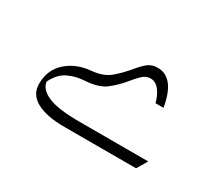

<svg xmlns="http://www.w3.org/2000/svg" viewBox="-59 -1068 532 468"><g transform="rotate(30 206.5 -833.5)"><path d="M138.2 -865.7Q170.9 -868.7 189.2 -884.3Q207.5 -899.9 221.7 -917Q233.4 -931.6 245.6 -942.4Q257.8 -953.1 275.4 -953.1Q322.8 -953.1 335.9 -875.5H313.5Q308.1 -895.5 297.9 -908.7Q287.6 -921.9 272.9 -921.9Q260.7 -921.9 250.7 -912.4Q240.7 -902.8 230 -889.6Q214.8 -870.6 194.6 -854.7Q174.3 -838.9 137.2 -836.9Q111.8 -835.4 91.1 -825.4Q70.3 -815.4 57.1 -788.6Q59.6 -767.6 87.4 -755.6Q115.2 -743.7 175.3 -743.7H369.1L351.6 -714.4H150.4Q99.6 -714.4 71.8 -729.5Q43.9 -744.6 43.9 -774.9Q43.9 -814.5 71 -838.4Q98.1 -862.3 138.2 -865.7Z"/></g></svg>

Font: Pinar-FD Regular
Style: FD-Regular
Weight: 400
Designer: Amin Abedi
Version: Version 3.000